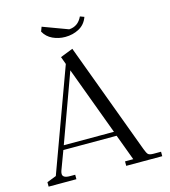

<svg xmlns="http://www.w3.org/2000/svg" viewBox="-126 -976 952 1076"><g transform="rotate(-15 350.0 -438.0)"><path d="M22 0V-25.9L76.2 -46.9L293 -639.2L276.9 -683.1L350.1 -711.9L589.8 -65.9Q599.1 -40.5 606.9 -33.2Q614.7 -25.9 638.2 -25.9H681.2V0H472.2V-25.9H520L463.9 -176.8H154.8L113.8 -66.9Q110.8 -58.1 110.8 -49.8Q110.8 -25.9 152.8 -25.9H183.1V0ZM164.1 -202.1H455.1L308.1 -598.1ZM206.1 -850.1 215.8 -876 361.8 -821.8Q414.1 -824.7 438 -876L461.9 -867.2Q446.8 -825.2 410.6 -805.7Q374.5 -786.1 330.1 -786.1Q291.5 -786.1 257.8 -801.8Q224.1 -817.4 206.1 -850.1Z"/></g></svg>

Font: Dihjauti
Style: Regular
Weight: 400
Designer: T. Christopher White
Version: Version 3.0.0